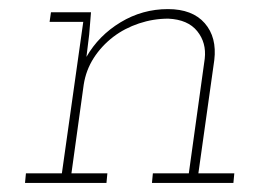

<svg xmlns="http://www.w3.org/2000/svg" viewBox="-20 -402 568 422"><path d="M316 -21 314 0H493L495 -21H416L451 -270Q457 -320 430 -351Q403 -382 349 -382Q293 -382 245 -353Q197 -324 170 -277Q172 -291 173 -301.5Q174 -312 176 -326L180 -375H92L89 -354H163L116 -21H37L35 0H214L216 -21H137L164 -216Q169 -248 186 -274.5Q203 -301 229 -321Q254 -340 285.5 -350.5Q317 -361 350 -361Q393 -359 413.5 -333.5Q434 -308 430 -273L395 -21Z"/></svg>

Font: Josefin Slab ExtraLight
Style: Italic
Weight: 250
Italic angle: -12°
Designer: Santiago Orozco
Foundry: Typemade
Version: Version 2.100